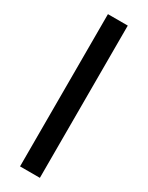

<svg xmlns="http://www.w3.org/2000/svg" viewBox="-202 -795 638 830"><g transform="rotate(30 117.5 -380.0)"><path d="M167 0V-760H68V0Z"/></g></svg>

Font: Noto Sans Khmer UI Condensed Medium
Style: Regular
Weight: 500
Width: 3
Designer: Danh Hong and the Monotype Design Team
Foundry: Monotype Imaging Inc.
Version: Version 2.002